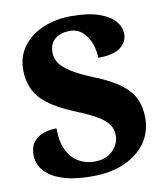

<svg xmlns="http://www.w3.org/2000/svg" viewBox="-82 -793 761 873"><g transform="rotate(-10 298.0 -357.0)"><path d="M275 10Q200 10 152 -3.5Q104 -17 76.5 -38Q49 -59 38 -83.5Q27 -108 27 -129Q27 -169 45 -191.5Q63 -214 91 -223.5Q119 -233 151 -233Q151 -170 171 -130.5Q191 -91 224 -72.5Q257 -54 294 -54Q350 -54 380.5 -85Q411 -116 411 -155Q411 -188 390.5 -212Q370 -236 332 -256Q294 -276 239 -298Q165 -329 123.5 -362Q82 -395 65 -434.5Q48 -474 48 -520Q48 -583 82 -628.5Q116 -674 174.5 -699Q233 -724 306 -724Q384 -724 433.5 -706.5Q483 -689 506 -661.5Q529 -634 529 -603Q529 -566 497.5 -541Q466 -516 394 -516Q394 -548 382.5 -580.5Q371 -613 347 -636Q323 -659 286 -659Q247 -659 220 -638.5Q193 -618 193 -575Q193 -552 206 -529.5Q219 -507 256 -483Q293 -459 364 -430Q437 -401 479.5 -368.5Q522 -336 539.5 -297.5Q557 -259 557 -211Q557 -146 522.5 -96.5Q488 -47 424.5 -18.5Q361 10 275 10Z"/></g></svg>

Font: Noto Serif Bengali ExtraBold
Style: Regular
Weight: 800
Designer: Juan Bruce, Universal Thirst, Indian Type Foundry and the Monotype Design Team.
Foundry: Monotype Imaging Inc.
Version: Version 2.003